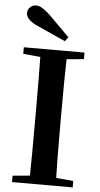

<svg xmlns="http://www.w3.org/2000/svg" viewBox="-63 -1015 550 1053"><g transform="rotate(5 211.5 -488.5)"><path d="M283.2 -818.4 266.6 -794.9Q193.4 -827.1 108.4 -866.2Q45.9 -894.5 45.9 -931.6Q45.9 -950.2 59.6 -963.4Q73.2 -976.6 93.8 -976.6Q122.1 -976.6 168 -933.6ZM378.9 -706.1 284.2 -697.3Q281.2 -597.7 281.2 -394.5V-345.7Q281.2 -143.6 284.2 -43.9L378.9 -35.2V0H44.9V-35.2L139.6 -43.9Q141.6 -142.6 141.6 -345.7V-394.5Q141.6 -596.7 139.6 -697.3L44.9 -706.1V-742.2H378.9Z"/></g></svg>

Font: GenYoMin TW TTF Bold
Style: Regular
Weight: 700
Version: Version 1.300